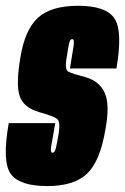

<svg xmlns="http://www.w3.org/2000/svg" viewBox="-37 -624 423 648"><path d="M122.5 4Q212.5 4 256.5 -37.5Q300.5 -79 318.5 -185.5Q334.5 -269.5 316.8 -309.8Q299 -350 252 -363.5Q208 -375 194 -382Q180 -389 188.5 -432.5Q192.5 -460 195.8 -476Q199 -492 206.5 -492Q215 -492 211.2 -467.5Q207.5 -443 199 -393H356Q378 -521.5 348.5 -563Q319 -604.5 227 -604.5Q135 -604.5 91 -564Q47 -523.5 32 -431Q16.5 -341 29 -301Q41.5 -261 95.5 -245.5Q142 -232.5 155 -223.2Q168 -214 160.5 -170Q155.5 -141 151.8 -124.8Q148 -108.5 140.5 -108.5Q132 -108.5 135.8 -130Q139.5 -151.5 149.5 -208.5H-7.5Q-30.5 -77.5 -0.5 -36.8Q29.5 4 122.5 4Z"/></svg>

Font: Anybody UltraCondensed ExtraBold
Style: Italic
Weight: 800
Width: 1
Italic angle: -10°
Version: Version 1.113;gftools[0.9.25]